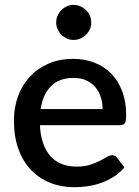

<svg xmlns="http://www.w3.org/2000/svg" viewBox="-20 -759 571 786"><path d="M279 -518C241.3 -518 207.6 -511.4 177.8 -498.2C147.9 -485.1 122.6 -467.2 101.7 -444.5C80.9 -421.8 64.9 -395.2 53.7 -364.5C42.6 -333.8 37 -300.8 37 -265.5C37 -221.2 43.2 -182 55.7 -148C68.2 -114 85.6 -85.5 107.7 -62.5C129.9 -39.5 156.1 -22.1 186.2 -10.3C216.4 1.6 249.2 7.5 284.5 7.5C302.5 7.5 321 6.1 340 3.2C359 0.4 377.5 -4.3 395.5 -10.8C413.5 -17.3 430.5 -25.7 446.5 -36C462.5 -46.3 476.8 -59 489.5 -74L459 -113.5C454.3 -120.2 447.7 -123.5 439 -123.5C432.3 -123.5 425 -121.1 417 -116.3C409 -111.4 399.3 -106.1 388 -100.3C376.7 -94.4 363.3 -89.1 348 -84.2C332.7 -79.4 314.5 -77 293.5 -77C271.5 -77 251.6 -80.4 233.7 -87.2C215.9 -94.1 200.6 -104.5 187.7 -118.5C174.9 -132.5 164.7 -150.1 157 -171.2C149.3 -192.4 144.8 -217.5 143.5 -246.5H471C480.7 -246.5 487.3 -249.3 491 -255C494.7 -260.7 496.5 -271.8 496.5 -288.5C496.5 -324.8 491.1 -357.2 480.2 -385.7C469.4 -414.2 454.3 -438.3 435 -458C415.7 -477.7 392.7 -492.6 366 -502.7C339.3 -512.9 310.3 -518 279 -518ZM281 -440C300.3 -440 317.4 -436.7 332.2 -430.2C347.1 -423.7 359.5 -414.7 369.5 -403.2C379.5 -391.7 387.1 -378.2 392.2 -362.7C397.4 -347.2 400 -330.5 400 -312.5H146.5C152.5 -352.8 166.7 -384.2 189 -406.5C211.3 -428.8 242 -440 281 -440ZM353.5 -666.5C353.5 -676.5 351.6 -685.9 347.7 -694.7C343.9 -703.6 338.7 -711.2 332 -717.7C325.3 -724.2 317.6 -729.4 308.7 -733.2C299.9 -737.1 290.7 -739 281 -739C271.3 -739 262.2 -737.1 253.7 -733.2C245.2 -729.4 237.7 -724.2 231.2 -717.7C224.7 -711.2 219.6 -703.6 215.7 -694.7C211.9 -685.9 210 -676.5 210 -666.5C210 -656.8 211.9 -647.7 215.7 -639.2C219.6 -630.7 224.7 -623.2 231.2 -616.7C237.7 -610.2 245.2 -605.1 253.7 -601.2C262.2 -597.4 271.3 -595.5 281 -595.5C290.7 -595.5 299.9 -597.4 308.7 -601.2C317.6 -605.1 325.3 -610.2 332 -616.7C338.7 -623.2 343.9 -630.7 347.7 -639.2C351.6 -647.7 353.5 -656.8 353.5 -666.5Z"/></svg>

Font: Lato Semibold
Style: Regular
Weight: 600
Designer: Lukasz Dziedzic
Foundry: tyPoland Lukasz Dziedzic
Version: Version 2.006; 2014-01-15